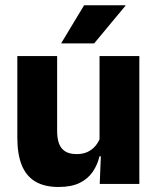

<svg xmlns="http://www.w3.org/2000/svg" viewBox="-20 -707 606 738"><path d="M199.6 -491.4V-202.7Q199.6 -175.7 206.6 -155.9Q213.6 -136.1 230.1 -125.4Q246.7 -114.7 275 -114.7Q299.1 -114.7 316.9 -123.2Q334.6 -131.7 346.7 -146.1Q358.9 -160.5 365 -177.9L388.7 -106.4H362.5Q354.7 -73.5 336.4 -46.6Q318.1 -19.7 286.3 -4Q254.5 11.7 205.1 11.7Q150.6 11.7 115.3 -9.5Q80.1 -30.8 63.3 -72.9Q46.6 -115 46.6 -178.1V-491.4ZM515.6 -491.4V0H363.3L368.3 -122.9L362.6 -137.2V-491.4ZM303.3 -686.8H462.2V-684.9L341.9 -540.2H215.8V-541.7Z"/></svg>

Font: Anek Latin Medium
Style: Regular
Weight: 500
Designer: Yesha Goshar
Foundry: Ek Type
Version: Version 1.003